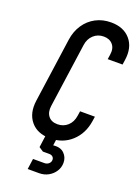

<svg xmlns="http://www.w3.org/2000/svg" viewBox="-183 -843 843 1156"><g transform="rotate(20 239.0 -265.0)"><path d="M422 -199H327L322.5 -169Q316.5 -127.5 289.8 -103.2Q263 -79 225 -79Q186 -79 166.5 -103.8Q147 -128.5 152.5 -169L210.5 -581Q216 -621.5 242.8 -646.2Q269.5 -671 308 -671Q345.5 -671 366.2 -646.8Q387 -622.5 380.5 -581L376 -551H471L475.5 -581Q488 -664.5 444.8 -715.2Q401.5 -766 320.5 -766Q266.5 -766 223 -743Q179.5 -720 151.5 -678.2Q123.5 -636.5 115.5 -581L57.5 -169Q46 -86 88.2 -35Q130.5 16 211.5 16Q293.5 16 349.2 -35Q405 -86 417.5 -169ZM149.5 235.5H222Q255.5 235.5 282 220.5Q308.5 205.5 324 180.8Q339.5 156 339.5 127Q339.5 91.5 315 67.5Q290.5 43.5 245 49L254.5 -19.5H186L171.5 87L199.5 105.5H240Q254 105.5 262.5 113Q271 120.5 271 132.5Q271 147.5 259.5 157.5Q248 167.5 231.5 167.5H159Z"/></g></svg>

Font: Mohave Medium
Style: Italic
Weight: 500
Italic angle: -8°
Designer: Gumpita Rahayu
Foundry: Tokotype
Version: Version 2.002; ttfautohint (v1.8.3)